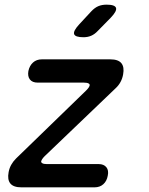

<svg xmlns="http://www.w3.org/2000/svg" viewBox="-20 -805 640 825"><path d="M72 0Q38 0 24.5 -16.5Q11 -33 17 -65Q20 -82 28 -96.5Q36 -111 49 -124L350 -416Q357 -423 360.5 -428Q364 -433 365 -437Q367 -443 360.5 -446.5Q354 -450 340 -450H142Q119 -450 108.5 -463.5Q98 -477 102 -500Q107 -523 122 -536.5Q137 -550 160 -550H454Q488 -550 501.5 -533.5Q515 -517 509 -485Q506 -468 498 -453Q490 -438 477 -426L172 -134Q165 -127 161.5 -121.5Q158 -116 157 -112Q156 -107 162 -103.5Q168 -100 181 -100H404Q426 -100 437 -86.5Q448 -73 443 -50Q439 -27 424 -13.5Q409 0 386 0ZM339 -645Q303 -645 298.5 -658.5Q294 -672 321 -701L372 -756Q387 -772 402.5 -778.5Q418 -785 438 -785Q474 -785 478.5 -771Q483 -757 455 -728L400 -672Q387 -658 372 -651.5Q357 -645 339 -645Z"/></svg>

Font: Maple Mono Medium
Style: Italic
Weight: 500
Italic angle: -10°
Monospace: yes
Designer: subframe7536
Version: Version 7.000